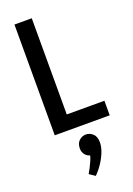

<svg xmlns="http://www.w3.org/2000/svg" viewBox="-201 -840 867 1251"><g transform="rotate(-20 232.5 -214.0)"><path d="M234 340 194 313Q202 300 213 279Q224 258 233 237Q242 216 245 202Q221 195 209 177Q197 159 197 138Q197 101 218 82.5Q239 64 264 64Q291 64 312.5 83.5Q334 103 334 143Q334 172 321.5 206Q309 240 286.5 275Q264 310 234 340ZM173 -101H454V0H73V-768H193V-81Z"/></g></svg>

Font: Yaldevi SemiBold
Style: Regular
Weight: 600
Designer: Sol Matas, Rajitha Manaperi, Kosala Senevirathne
Foundry: Mooniak
Version: Version 1.100